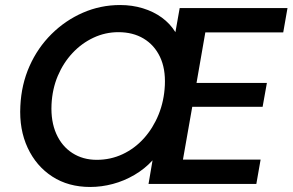

<svg xmlns="http://www.w3.org/2000/svg" viewBox="-20 -732 1164 764"><path d="M339 12Q252 12 188 -29.5Q124 -71 90 -144Q56 -217 61 -310Q65 -396 97.5 -469Q130 -542 185 -596.5Q240 -651 310 -681.5Q380 -712 458 -712Q506 -712 548.5 -699Q591 -686 624 -662Q657 -638 678 -604L695 -700H1124L1107 -603H797L762 -402H1042L1025 -307H745L708 -97H1017L1000 0H571L587 -94Q556 -60 515 -36Q474 -12 429 0Q384 12 339 12ZM365 -96Q420 -96 468 -118.5Q516 -141 552.5 -181.5Q589 -222 611 -276Q633 -330 636 -393Q639 -459 616.5 -506Q594 -553 551.5 -578.5Q509 -604 451 -604Q399 -604 352 -582Q305 -560 268.5 -521Q232 -482 210 -430Q188 -378 185 -316Q182 -249 204 -199.5Q226 -150 268 -123Q310 -96 365 -96Z"/></svg>

Font: DM Sans SemiBold
Style: Italic
Weight: 600
Italic angle: -10°
Designer: Colophon Foundry, Jonny Pinhorn
Foundry: Colophon Foundry
Version: Version 4.004;gftools[0.9.30]